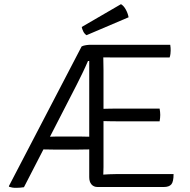

<svg xmlns="http://www.w3.org/2000/svg" viewBox="-20 -898 910 922"><path d="M250.5 -179.5Q240.5 -179.5 220.8 -180Q201 -180.5 188.5 -180.5L95 1Q87.5 2.5 76.5 3.2Q65.5 4 57.5 4Q46.5 4 39.5 2.8Q32.5 1.5 24 -1L22.5 -4L372 -675Q381 -679.5 393.2 -681.2Q405.5 -683 414.5 -683H797.5Q799 -675 799.2 -667.8Q799.5 -660.5 799.5 -654.5Q799.5 -648.5 798.5 -639.5Q797.5 -630.5 794.5 -622H536Q523.5 -622 508 -622.2Q492.5 -622.5 476 -622.5Q476 -603 476.5 -592Q477 -581 477 -561.5V-375.5Q493 -376 508.5 -376.2Q524 -376.5 536 -376.5H746.5Q749.5 -360 749.5 -346Q749.5 -332 746.5 -315.5H536Q524 -315.5 508.5 -315.8Q493 -316 477 -316.5V-95.5Q477 -85.5 476.5 -77.5Q476 -69.5 476 -59.5Q489 -60.5 503.8 -61.2Q518.5 -62 536.5 -62H813.5Q813.5 -25.5 802.8 -12.8Q792 0 766.5 0H448.5Q430 0 419.2 -12.5Q408.5 -25 408.5 -47.5V-180.5Q395.5 -180.5 373.5 -180Q351.5 -179.5 341 -179.5ZM342 -242.5Q352 -242.5 373.8 -242.2Q395.5 -242 408.5 -241.5V-606.5L407.5 -605H402.5Q390.5 -577 375.5 -546Q360.5 -515 348.5 -491.5L220 -241.5Q230.5 -242 244.8 -242.2Q259 -242.5 268.5 -242.5ZM561 -878Q574.5 -870 584.2 -852Q594 -834 597.5 -815L395.5 -729Q385.5 -735.5 379.8 -747.2Q374 -759 372.5 -768.5Z"/></svg>

Font: Signika Negative SC Light
Style: Regular
Weight: 300
Designer: Anna Giedryś
Foundry: Anna Giedryś
Version: Version 2.000; ttfautohint (v1.8.3) -l 8 -r 50 -G 200 -x 9 -